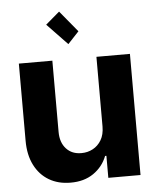

<svg xmlns="http://www.w3.org/2000/svg" viewBox="-54 -809 697 862"><g transform="rotate(-5 294.5 -378.0)"><path d="M393.9 -232V-545.9H544.9V0H399.8V-99.2H393.9Q375.6 -51.6 333 -22.1Q290.3 7.3 228.9 6.8Q174.1 6.8 132.5 -17.7Q90.9 -42.3 67.6 -88.3Q44.3 -134.4 44.3 -198V-545.9H195.3V-224.6Q195.3 -177 221.2 -148.8Q247.1 -120.6 290.2 -121.1Q317.4 -121.1 340.9 -133.6Q364.5 -146.1 379.2 -170.8Q393.9 -195.6 393.9 -232ZM273.4 -613.7 181.8 -709.2 244.5 -762.7 323.4 -667.2Z"/></g></svg>

Font: Inter Tight
Style: Regular
Weight: 400
Designer: Rasmus Andersson
Foundry: rsms
Version: Version 3.002